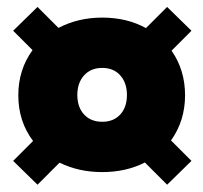

<svg xmlns="http://www.w3.org/2000/svg" viewBox="-20 -552 572 540"><path d="M267.5 -68Q201.5 -68 147.5 -94.5L85.5 -32.5L17 -99.5L73 -155.5Q31.5 -210.5 31.5 -284Q31.5 -356 71.5 -411L17 -465.5L85.5 -532.5L144.5 -473.5Q199.5 -502.5 267.5 -502.5Q337 -502.5 390.5 -473L450 -532.5L518.5 -465.5L462.5 -409.5Q500.5 -355 500.5 -284Q500.5 -212.5 461 -157L518.5 -99.5L450 -32.5L387.5 -95Q334.5 -68 267.5 -68ZM337 -285Q337 -319 318.2 -340Q299.5 -361 267.5 -361Q235.5 -361 216.5 -340Q197.5 -319 197.5 -285Q197.5 -250.5 216.5 -230Q235.5 -209.5 267.5 -209.5Q299.5 -209.5 318.2 -230Q337 -250.5 337 -285Z"/></svg>

Font: League Spartan ExtraBold
Style: Regular
Weight: 800
Foundry: The League of Moveable Type
Version: Version 2.002